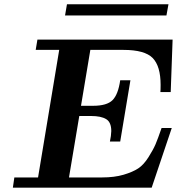

<svg xmlns="http://www.w3.org/2000/svg" viewBox="-20 -862 813 882"><path d="M39.1 0 45.9 -46.9H154.8L252 -632.8H144L151.9 -680.2H772.9L764.2 -439H716.8Q717.8 -447.8 717.8 -472.2Q717.8 -558.1 681.4 -595.5Q645 -632.8 546.9 -632.8H395L352.1 -376H407.2Q471.2 -376 497.1 -402.1Q522.9 -428.2 532.2 -493.2H579.1L532.2 -211.9H484.9Q490.7 -238.8 491.2 -259.8Q491.2 -300.8 467.5 -314.9Q443.8 -329.1 398.9 -329.1H344.2L296.9 -46.9H449.2Q505.4 -46.9 547.6 -59.3Q589.8 -71.8 615 -88.4Q640.1 -105 662.1 -139.9Q684.1 -174.8 694.6 -199.5Q705.1 -224.1 722.2 -273.9H769L676.8 0ZM278.8 -791 287.6 -842.3H753.9L744.6 -791Z"/></svg>

Font: CMU Serif Extra
Style: BoldSlanted
Weight: 700
Italic angle: -9.46001°
Version: Version 0.7.0